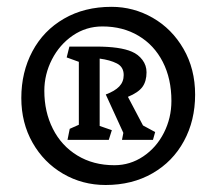

<svg xmlns="http://www.w3.org/2000/svg" viewBox="-20 -798 624 554"><path d="M41.5 -515.1Q41.5 -589.8 73.5 -649.9Q105.5 -710 164.6 -744.1Q223.6 -778.3 301.8 -778.3Q365.2 -778.3 420.7 -746.6Q476.1 -714.8 509.5 -657Q543 -599.1 543 -524.9Q543 -450.2 510.7 -390.9Q478.5 -331.5 419.9 -297.9Q361.3 -264.2 284.7 -264.2Q217.8 -264.2 162.1 -296.6Q106.4 -329.1 74 -386.2Q41.5 -443.4 41.5 -515.1ZM310.1 -321.3Q355.5 -321.3 393.3 -346.7Q431.2 -372.1 452.9 -414.8Q474.6 -457.5 474.6 -506.8Q474.6 -570.8 449.7 -619.4Q424.8 -668 379.6 -694.8Q334.5 -721.7 275.4 -721.7Q228.5 -721.7 190.2 -695.6Q151.9 -669.4 129.9 -626.5Q107.9 -583.5 107.9 -536.1Q107.9 -475.1 132.6 -426.3Q157.2 -377.4 203.1 -349.4Q249 -321.3 310.1 -321.3ZM181.2 -426.3 207.5 -438V-619.6L172.4 -632.3L180.2 -663.6H257.3Q326.7 -663.6 360.4 -648.9Q378.9 -641.1 390.9 -625.2Q402.8 -609.4 402.8 -589.4Q402.8 -563.5 390.9 -547.1Q378.9 -530.8 349.1 -518.6L392.6 -436L427.7 -417L421.4 -394.5H332L335.9 -414.6L285.2 -525.4Q311.5 -535.2 324.2 -548.6Q336.9 -562 336.9 -581.5Q336.9 -605 317.1 -615Q297.4 -625 267.6 -628.9V-434.6L302.7 -422.4L293.9 -394.5H174.8Z"/></svg>

Font: Vesper Libre Medium
Style: Regular
Weight: 500
Designer: Robert Keller & Kimya Gandhi
Foundry: Mota Italic
Version: Version 1.058